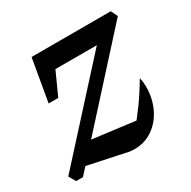

<svg xmlns="http://www.w3.org/2000/svg" viewBox="-119 -607 724 728"><g transform="rotate(-30 242.5 -243.0)"><path d="M18 0 1 -30 421 -492H454L468 -463L48 0ZM233 1 53 -37 121 -111 357 -81 308 -57Q337 -90 365.5 -129.5Q394 -169 422 -217Q425 -207 426 -197.5Q427 -188 427 -178Q427 -127 407 -85Q387 -43 351.5 -18.5Q316 6 271 6Q251 6 233 1ZM75 -307 107 -492H201L117 -307ZM139 -407 107 -492H454L368 -407Z"/></g></svg>

Font: Piazzolla Thin SemiBold
Style: Italic
Weight: 600
Italic angle: -11.3°
Version: Version 2.005